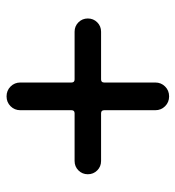

<svg xmlns="http://www.w3.org/2000/svg" viewBox="6 -676 556 609"><g transform="rotate(90 284.5 -371.0)"><path d="M241.2 -157.2V-319.3Q241.2 -329.1 231.4 -329.1H80.1Q62.5 -329.1 50.3 -341.3Q38.1 -353.5 38.1 -371.1Q38.1 -388.7 50.3 -400.9Q62.5 -413.1 80.1 -413.1H231.4Q241.2 -413.1 241.2 -422.9V-585Q241.2 -603.5 253.9 -616.2Q266.6 -628.9 285.2 -628.9Q303.7 -628.9 316.4 -616.2Q329.1 -603.5 329.1 -585V-422.9Q329.1 -413.1 338.9 -413.1H490.2Q507.8 -413.1 520 -400.9Q532.2 -388.7 532.2 -371.1Q532.2 -353.5 520 -341.3Q507.8 -329.1 490.2 -329.1H338.9Q329.1 -329.1 329.1 -319.3V-157.2Q329.1 -138.7 316.4 -126Q303.7 -113.3 285.2 -113.3Q266.6 -113.3 253.9 -126Q241.2 -138.7 241.2 -157.2Z"/></g></svg>

Font: Gen Jyuu GothicX Medium
Style: Regular
Weight: 500
Designer: Ryoko NISHIZUKA (kana &amp; ideographs); Paul D. Hunt (Latin, Greek &amp; Cyrillic); Wenlong ZHANG (bopomofo); Sandoll C
Version: Version 1.058.20140828